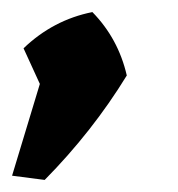

<svg xmlns="http://www.w3.org/2000/svg" viewBox="-21 -194 295 318"><path d="M-1 97 45 -55 18 -114Q67 -161 132 -174Q175 -130 189 -69Q132 24 53 104Z"/></svg>

Font: Piazzolla
Style: Bold Italic
Weight: 700
Italic angle: -11.3°
Designer: Juan Pablo del Peral
Foundry: Huerta Tipografica
Version: Version 1.330